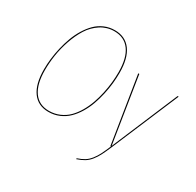

<svg xmlns="http://www.w3.org/2000/svg" viewBox="-184 -895 1315 1291"><g transform="rotate(30 473.5 -249.5)"><path d="M353 -690.4Q434.6 -690.4 478.8 -630.4Q522.9 -570.3 522.9 -457Q522.9 -417 518.6 -374.8Q514.2 -332.5 503.9 -286.4Q493.7 -240.2 478.5 -198.2Q463.4 -156.2 440.2 -117.9Q417 -79.6 388.4 -51.8Q359.9 -23.9 321.3 -7.3Q282.7 9.3 238.3 9.3Q157.2 9.3 113.8 -51Q70.3 -111.3 70.3 -224.1Q70.3 -264.2 75.2 -306.9Q80.1 -349.6 90.8 -395.5Q101.6 -441.4 117.2 -483.6Q132.8 -525.9 156 -563.7Q179.2 -601.6 207.3 -629.6Q235.4 -657.7 272.9 -674.1Q310.5 -690.4 353 -690.4ZM353 -682.6Q295.9 -682.6 248.3 -651.6Q200.7 -620.6 169.9 -571.8Q139.2 -522.9 117.9 -460.9Q96.7 -398.9 87.6 -339.1Q78.6 -279.3 78.6 -223.6Q78.6 -114.3 119.6 -56.4Q160.6 1.5 238.3 1.5Q281.7 1.5 319.6 -14.9Q357.4 -31.2 385.3 -59.1Q413.1 -86.9 435.3 -125Q457.5 -163.1 472.2 -204.6Q486.8 -246.1 496.6 -291.3Q506.3 -336.4 510.5 -377.7Q514.6 -418.9 514.6 -457.5Q514.6 -567.9 472.9 -625.2Q431.2 -682.6 353 -682.6ZM946.8 -517.6 727.5 0.5Q707 48.3 692.9 75.9Q678.7 103.5 659.7 127.4Q640.6 151.4 617.4 165.5Q594.2 179.7 560.1 190.9L559.6 184.1Q592.8 172.9 614.7 159.2Q636.7 145.5 655.3 121.8Q673.8 98.1 686.8 72.5Q699.7 46.9 719.7 0H715.3L632.8 -517.6H641.1L722.2 -5.4L938.5 -517.6Z"/></g></svg>

Font: Fira Sans Compressed Eight
Style: Italic
Weight: 100
Width: 3
Italic angle: -8°
Designer: Carrois Corporate & Edenspiekermann AG
Foundry: Carrois Corporate GbR & Edenspiekermann AG
Version: Version 4.203;PS 004.203;hotconv 1.0.88;makeotf.lib2.5.64775